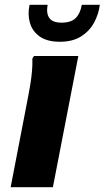

<svg xmlns="http://www.w3.org/2000/svg" viewBox="-20 -780 436 800"><path d="M24.4 0 97.8 -380.4Q102.5 -403.2 106.7 -430.3Q111 -457.4 113.4 -484.9Q115.8 -512.4 114.8 -536L121.6 -546.8H306.4L200.4 0ZM229.5 -606Q177.1 -606 146.2 -627.4Q115.3 -648.9 104.9 -684Q94.5 -719.2 103.2 -760H178.4Q171.9 -724 185.7 -704.8Q199.4 -685.6 236.3 -685.6Q276.2 -685.6 295.4 -704.8Q314.6 -724 320.8 -760H396Q390.7 -720 371.6 -685Q352.4 -650 317.5 -628Q282.5 -606 229.5 -606Z"/></svg>

Font: Kufam
Style: Italic
Weight: 400
Italic angle: -11°
Designer: Artur Schmal
Foundry: Original Type
Version: Version 1.301; ttfautohint (v1.8.3)